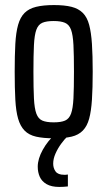

<svg xmlns="http://www.w3.org/2000/svg" viewBox="-20 -538 423 758"><path d="M193 8Q151 8 122.5 1.5Q94 -5 77 -22.5Q60 -40 51.5 -69.5Q43 -99 40.5 -144.5Q38 -190 38 -255Q38 -319 40.5 -364.5Q43 -410 51.5 -440Q60 -470 77 -487Q94 -504 122.5 -511Q151 -518 193 -518Q235 -518 262.5 -511Q290 -504 307 -487Q324 -470 332 -440Q340 -410 343 -364.5Q346 -319 346 -255Q346 -190 343 -144.5Q340 -99 332 -69.5Q324 -40 307 -22.5Q290 -5 262.5 1.5Q235 8 193 8ZM192 -55Q221 -55 237 -62Q253 -69 260.5 -89.5Q268 -110 270 -150Q272 -190 272 -255Q272 -320 270 -360Q268 -400 260.5 -420.5Q253 -441 236.5 -448Q220 -455 192 -455Q163 -455 147 -448Q131 -441 123.5 -420.5Q116 -400 114 -360Q112 -320 112 -255Q112 -189 114 -149.5Q116 -110 123.5 -89.5Q131 -69 147 -62Q163 -55 192 -55ZM214 200Q183 200 164 189Q145 178 137 160Q129 142 129 120Q129 89 149 53Q169 17 200 -10L247 0Q235 11 221.5 29.5Q208 48 199 68.5Q190 89 190 108Q190 126 199.5 139Q209 152 233 152Q235 152 239 152Q243 152 248 151V198Q238 199 231 199.5Q224 200 214 200Z"/></svg>

Font: Saira ExtraCondensed Medium
Style: Regular
Weight: 500
Width: 2
Designer: Hector Gatti with collaboration of the Omnibus-Type team
Foundry: Omnibus-Type
Version: Version 1.101